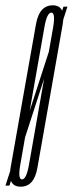

<svg xmlns="http://www.w3.org/2000/svg" viewBox="-64 -699 274 723"><path d="M-43.5 0H-28.5L190 -674H175ZM14 4Q64.5 4 76.8 -67Q89 -138 124.5 -337Q159.5 -535 172 -607Q184.5 -679 134.5 -679Q84 -679 71.5 -607.8Q59 -536.5 23.5 -337Q-12 -138 -24.2 -67Q-36.5 4 14 4ZM19 -23.5Q2.5 -23.5 12.5 -79.2Q22.5 -135 57.5 -337Q93.5 -539 103 -595.2Q112.5 -651.5 129.5 -651.5Q145.5 -651.5 136 -595.5Q126.5 -539.5 90.5 -337Q55 -135 45.2 -79.2Q35.5 -23.5 19 -23.5Z"/></svg>

Font: Anybody UltraCondensed ExtraLight
Style: Italic
Weight: 250
Width: 1
Italic angle: -10°
Version: Version 1.113;gftools[0.9.25]